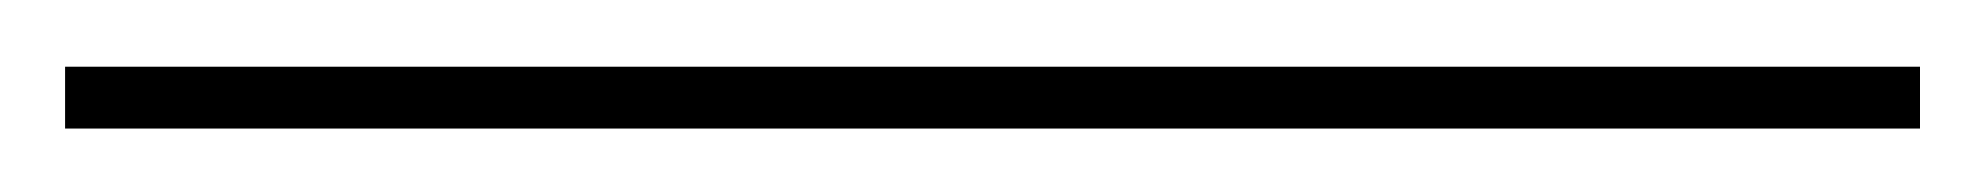

<svg xmlns="http://www.w3.org/2000/svg" viewBox="-25 120 610 59"><path d="M-5 159.5V140.5H565V159.5Z"/></svg>

Font: Bodoni Moda 11pt
Style: Italic
Weight: 400
Italic angle: -13°
Version: Version 2.004